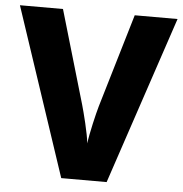

<svg xmlns="http://www.w3.org/2000/svg" viewBox="-52 -764 773 813"><g transform="rotate(5 335.0 -357.0)"><path d="M670 -714H488L370 -317C361 -286 340 -198 335 -156C331 -198 308 -287 299 -318L183 -714H0L238 0H431Z"/></g></svg>

Font: Noto Sans Gurmukhi ExtraBold
Style: Regular
Weight: 800
Designer: Jelle Bosma - Monotype Design Team
Foundry: Monotype Imaging Inc.
Version: Version 2.004